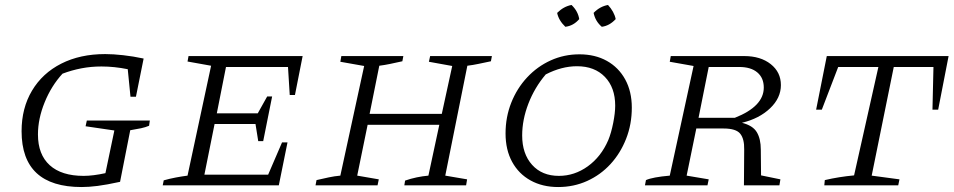

<svg xmlns="http://www.w3.org/2000/svg" viewBox="-20 -747 3847 774"><path d="M309 7Q67 7 67 -218Q67 -311 109 -381.5Q151 -452 227 -490.5Q303 -529 404 -529Q436 -529 476.5 -524.5Q517 -520 559 -511L528 -357H506L495 -468Q441 -479 389 -479Q347 -479 308 -471.5Q269 -464 232 -450Q187 -401 160 -334.5Q133 -268 133 -205Q133 -124 180.5 -81Q228 -38 317 -38Q355 -38 405 -49L441 -221L325 -238L330 -261H584L581 -240Q567 -234 548.5 -230Q530 -226 505 -222L464 -14Q409 -2 373.5 2.5Q338 7 309 7Z M636 0 640 -20Q665 -27 689 -31.5Q713 -36 736 -39L831 -482L736 -499L740 -521H1200L1169 -364H1148L1141 -477H891L854 -290H1019L1057 -358H1077L1041 -178H1021L1010 -247H845L804 -43H1061L1117 -173H1139L1104 0Z M1252 0 1256 -21Q1282 -27 1305.5 -32Q1329 -37 1352 -39L1448 -481L1352 -498L1356 -521H1606L1602 -500Q1570 -493 1551 -489Q1532 -485 1509 -482L1470 -288H1761L1803 -481L1709 -498L1714 -521H1963L1959 -500Q1930 -494 1909 -489.5Q1888 -485 1864 -482L1775 -39L1863 -24L1859 0H1610L1613 -19Q1636 -27 1660 -32Q1684 -37 1707 -39L1751 -244H1462L1420 -39L1507 -24L1502 0Z M2230 7Q2167 7 2119 -19.5Q2071 -46 2044.5 -94.5Q2018 -143 2018 -209Q2018 -275 2041 -333Q2064 -391 2105 -435Q2146 -479 2200 -503.5Q2254 -528 2316 -528Q2379 -528 2426.5 -501.5Q2474 -475 2500.5 -426.5Q2527 -378 2527 -313Q2527 -246 2504 -187.5Q2481 -129 2441 -85.5Q2401 -42 2347 -17.5Q2293 7 2230 7ZM2233 -38Q2296 -38 2349.5 -76.5Q2403 -115 2432 -182Q2444 -211 2452 -251.5Q2460 -292 2460 -321Q2460 -394 2418.5 -437Q2377 -480 2306 -480Q2244 -480 2180 -447Q2135 -394 2110 -329Q2085 -264 2085 -201Q2085 -127 2125 -82.5Q2165 -38 2233 -38ZM2284 -727Q2310 -702 2315 -670Q2292 -643 2259 -639Q2232 -665 2226 -695Q2252 -721 2284 -727ZM2431 -727Q2443 -714 2451 -699.5Q2459 -685 2462 -670Q2437 -643 2406 -639Q2380 -661 2373 -695Q2398 -721 2431 -727Z M2580 0 2584 -21Q2611 -33 2680 -39L2776 -481L2680 -498L2684 -521H2980Q3046 -521 3087 -488.5Q3128 -456 3128 -404Q3128 -352 3084.5 -310.5Q3041 -269 2971 -252Q3015 -241 3031 -214Q3047 -187 3047 -144L3048 -40L3126 -24L3122 0H2979L2980 -144Q2981 -187 2964 -208Q2947 -229 2897 -229H2787L2748 -39L2837 -24L2832 0ZM2960 -477H2837L2796 -272H2942Q3059 -318 3059 -394Q3059 -433 3033 -455Q3007 -477 2960 -477Z M3804 -521 3762 -305H3739L3743 -477H3583L3494 -39L3606 -24L3601 0H3303L3305 -21Q3335 -28 3363.5 -32.5Q3392 -37 3423 -40L3521 -477H3359L3293 -305H3270L3313 -521Z"/></svg>

Font: Piazzolla SC Light
Style: Italic
Weight: 300
Italic angle: -11.3°
Designer: Juan Pablo del Peral
Foundry: Huerta Tipografica
Version: Version 1.330